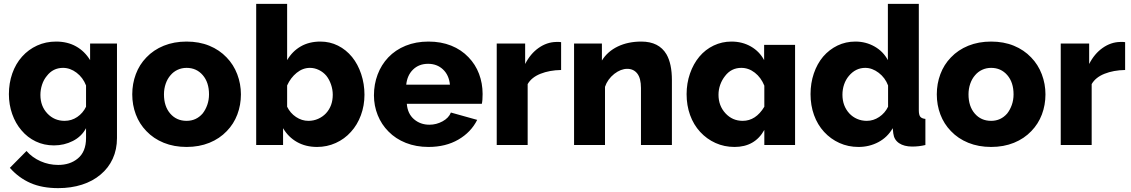

<svg xmlns="http://www.w3.org/2000/svg" viewBox="-20 -750 5851 993"><path d="M425 -87V-36Q425 35 382 70Q342 103 281 103Q233 103 190 84Q147 65 117 31L31 118Q77 170 137.5 196.5Q198 223 281 223Q348 223 404 205Q460 187 500 153Q541 119 563 71Q585 23 585 -36V-525H446V-439Q418 -485 373.5 -510Q329 -535 270 -535Q217 -535 172 -514.5Q127 -494 94 -457Q61 -420 43.5 -370Q26 -320 26 -263Q26 -209 43 -160.5Q60 -112 91 -76Q122 -39 165 -18.5Q208 2 259 2Q312 2 357 -21Q402 -44 425 -87ZM225 -163Q189 -201 189 -259Q189 -286 197.5 -312Q206 -338 222 -357Q254 -399 306 -399Q343 -399 376 -374Q409 -349 425 -308V-198Q409 -165 379.5 -145Q350 -125 314 -125Q261 -125 225 -163Z M1153 -72Q1189 -109 1207.5 -158Q1226 -207 1226 -262Q1226 -316 1207 -366Q1188 -416 1152 -453Q1115 -492 1062.5 -513.5Q1010 -535 945 -535Q880 -535 827 -513.5Q774 -492 737 -453Q701 -416 682.5 -366.5Q664 -317 664 -262Q664 -207 682.5 -158Q701 -109 737 -72Q774 -33 827 -11.5Q880 10 945 10Q1010 10 1063 -11.5Q1116 -33 1153 -72ZM862 -361Q877 -379 898.5 -389Q920 -399 945 -399Q996 -399 1028.5 -361.5Q1061 -324 1061 -262Q1061 -233 1052 -207.5Q1043 -182 1028 -163Q995 -125 945 -125Q893 -125 860.5 -162.5Q828 -200 828 -262Q828 -291 837 -317Q846 -343 862 -361Z M1795 -68Q1828 -104 1846.5 -154Q1865 -204 1865 -260Q1865 -316 1848 -367Q1831 -418 1801 -455Q1770 -493 1728 -514Q1686 -535 1637 -535Q1579 -535 1535.5 -510Q1492 -485 1465 -439V-730H1305V0H1444V-87Q1471 -41 1516 -15.5Q1561 10 1620 10Q1671 10 1716.5 -10.5Q1762 -31 1795 -68ZM1465 -198V-308Q1483 -348 1514.5 -373.5Q1546 -399 1583 -399Q1607 -399 1629.5 -388Q1652 -377 1668 -358Q1683 -339 1692 -313Q1701 -287 1701 -260Q1701 -202 1666 -164Q1649 -146 1625.5 -135.5Q1602 -125 1575 -125Q1541 -125 1511 -145Q1481 -165 1465 -198Z M2448 -130 2312 -168Q2301 -140 2269 -122.5Q2237 -105 2201 -105Q2154 -105 2121 -133.5Q2088 -162 2084 -213H2472Q2476 -230 2476 -264Q2476 -319 2457.5 -368Q2439 -417 2403 -454Q2366 -493 2313.5 -514Q2261 -535 2196 -535Q2131 -535 2078 -513.5Q2025 -492 1988 -453Q1952 -415 1933 -364.5Q1914 -314 1914 -257Q1914 -203 1933.5 -154.5Q1953 -106 1989 -70Q2026 -32 2079 -11Q2132 10 2196 10Q2285 10 2350.5 -28Q2416 -66 2448 -130ZM2194 -420Q2240 -420 2271 -391Q2302 -362 2307 -312H2081Q2086 -361 2116.5 -390.5Q2147 -420 2194 -420Z M2872 -533H2856Q2808 -532 2765.5 -502Q2723 -472 2696 -419V-525H2549V0H2709V-315Q2729 -350 2775.5 -368.5Q2822 -387 2882 -388V-532Q2879 -533 2872 -533Z M3427 -469Q3388 -535 3297 -535Q3228 -535 3175 -509.5Q3122 -484 3093 -437V-525H2949V0H3109V-301Q3122 -340 3157 -368Q3191 -394 3224 -394Q3257 -394 3276 -369.5Q3295 -345 3295 -295V0H3455V-336Q3455 -420 3427 -469Z M3933 -78V0H4092V-518H3932V-439Q3908 -484 3863.5 -509.5Q3819 -535 3763 -535Q3714 -535 3671 -514.5Q3628 -494 3597 -457Q3566 -420 3548.5 -369.5Q3531 -319 3531 -263Q3531 -205 3549 -155Q3567 -105 3601 -68Q3635 -31 3680.5 -10.5Q3726 10 3779 10Q3884 10 3933 -78ZM3821 -125Q3768 -125 3732 -164Q3696 -203 3696 -260Q3696 -287 3705 -312Q3714 -337 3730 -357Q3762 -399 3814 -399Q3852 -399 3884 -374Q3916 -349 3933 -307V-198Q3889 -125 3821 -125Z M4597 -87 4600 -60Q4604 -27 4630 -9.5Q4656 8 4698 8Q4733 8 4766 0V-135Q4747 -137 4739.5 -146.5Q4732 -156 4732 -180V-730H4572V-439Q4548 -484 4503 -509.5Q4458 -535 4404 -535Q4354 -535 4311.5 -514.5Q4269 -494 4237 -457Q4206 -420 4189 -370Q4172 -320 4172 -263Q4172 -205 4190 -155Q4208 -105 4242 -68Q4276 -31 4321.5 -10.5Q4367 10 4420 10Q4476 10 4523 -15Q4570 -40 4597 -87ZM4373 -163Q4337 -202 4337 -260Q4337 -288 4345.5 -313Q4354 -338 4370 -357Q4405 -399 4455 -399Q4491 -399 4524.5 -373.5Q4558 -348 4573 -308V-198Q4557 -165 4527 -145Q4497 -125 4463 -125Q4436 -125 4413 -135Q4390 -145 4373 -163Z M5314 -72Q5350 -109 5368.5 -158Q5387 -207 5387 -262Q5387 -316 5368 -366Q5349 -416 5313 -453Q5276 -492 5223.5 -513.5Q5171 -535 5106 -535Q5041 -535 4988 -513.5Q4935 -492 4898 -453Q4862 -416 4843.5 -366.5Q4825 -317 4825 -262Q4825 -207 4843.5 -158Q4862 -109 4898 -72Q4935 -33 4988 -11.5Q5041 10 5106 10Q5171 10 5224 -11.5Q5277 -33 5314 -72ZM5023 -361Q5038 -379 5059.5 -389Q5081 -399 5106 -399Q5157 -399 5189.5 -361.5Q5222 -324 5222 -262Q5222 -233 5213 -207.5Q5204 -182 5189 -163Q5156 -125 5106 -125Q5054 -125 5021.5 -162.5Q4989 -200 4989 -262Q4989 -291 4998 -317Q5007 -343 5023 -361Z M5789 -533H5773Q5725 -532 5682.5 -502Q5640 -472 5613 -419V-525H5466V0H5626V-315Q5646 -350 5692.5 -368.5Q5739 -387 5799 -388V-532Q5796 -533 5789 -533Z"/></svg>

Font: RT Raleway ExtraBold
Style: Regular
Weight: 400
Designer: Matt McInerney, Pablo Impallari, Rodrigo Fuenzalida — Edited by Milan Moffatt in April 2016
Foundry: Matt McInerney, Pablo Impallari, Rodrigo Fuenzalida — Edited by Milan Moffatt in April 2016
Version: Version 3.001